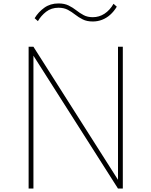

<svg xmlns="http://www.w3.org/2000/svg" viewBox="-20 -1097 881 1117"><path d="M146.5 0V-825H174.5L666.5 -51V-825H694.5V0H666.5L174.5 -773V0ZM520 -972Q485.5 -972 461.5 -984Q437.5 -996 417.2 -1012Q397 -1028 374.5 -1040Q352 -1052 320.5 -1052Q278.5 -1052 248.5 -1028.8Q218.5 -1005.5 200.5 -974L181.5 -991Q203 -1027 237.8 -1052Q272.5 -1077 320.5 -1077Q355 -1077 379.2 -1065Q403.5 -1053 423.8 -1037Q444 -1021 466.5 -1009Q489 -997 520 -997Q557 -997 588 -1017.2Q619 -1037.5 640.5 -1075L659.5 -1058Q642.5 -1030 620.8 -1010.8Q599 -991.5 573.5 -981.8Q548 -972 520 -972Z"/></svg>

Font: Spartan Thin Thin
Style: Regular
Weight: 250
Version: Version 1.004